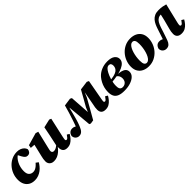

<svg xmlns="http://www.w3.org/2000/svg" viewBox="334 -1795 3091 3091"><g transform="rotate(-45 1879.5 -250.0)"><path d="M226 16Q166 16 123.5 -8.5Q81 -33 58 -77.5Q35 -122 35 -184Q35 -251 58 -310Q81 -369 122.5 -415.5Q164 -462 220.5 -489Q277 -516 343 -516Q382 -516 413 -504Q444 -492 466 -471Q488 -450 497 -420Q495 -391 476.5 -369Q458 -347 423 -347Q397 -347 379 -363.5Q361 -380 343 -413L305 -486H359V-473H327Q302 -461 279.5 -435.5Q257 -410 239 -375.5Q221 -341 211 -300.5Q201 -260 201 -218Q201 -154 229 -126Q257 -98 301 -98Q324 -98 346 -107.5Q368 -117 389.5 -135Q411 -153 432 -178L474 -147Q458 -119 434.5 -90Q411 -61 380 -37.5Q349 -14 310.5 1Q272 16 226 16Z M661 16Q628 16 605 3Q582 -10 570 -31.5Q558 -53 558 -80Q558 -108 562.5 -134Q567 -160 573 -184L630 -424L669 -392L546 -401L556 -453L768 -514L815 -500L745 -206Q742 -193 739.5 -181.5Q737 -170 735 -160.5Q733 -151 733 -141Q733 -122 744 -111.5Q755 -101 772 -101Q790 -101 807.5 -107Q825 -113 845 -126.5Q865 -140 888 -160L898 -112H870Q841 -72 808.5 -43.5Q776 -15 739.5 0.5Q703 16 661 16ZM962 16Q913 16 888.5 -10.5Q864 -37 864 -88Q864 -97 865.5 -105.5Q867 -114 868 -124H861L906 -334Q913 -372 920.5 -407.5Q928 -443 935 -481L1078 -514L1111 -500L1036 -165Q1033 -148 1030 -133Q1027 -118 1027 -108Q1027 -97 1032 -91Q1037 -85 1047 -85Q1061 -85 1074 -99Q1087 -113 1108 -143L1148 -118Q1129 -84 1103 -53.5Q1077 -23 1043 -3.5Q1009 16 962 16Z M1233 16Q1201 16 1175 -6.5Q1149 -29 1146 -71Q1153 -108 1177.5 -130Q1202 -152 1238 -152Q1255 -152 1268 -148.5Q1281 -145 1297 -136Q1313 -127 1337 -110L1303 -58L1281 -75Q1288 -95 1295.5 -115Q1303 -135 1311 -156Q1319 -177 1326.5 -199.5Q1334 -222 1342 -245Q1363 -306 1382 -369.5Q1401 -433 1418 -496L1552 -515L1581 -500L1605 -141H1596L1636 -235Q1672 -299 1709.5 -364.5Q1747 -430 1783 -496L1935 -516L1969 -500L1909 -170Q1906 -150 1903 -135Q1900 -120 1900 -109Q1900 -98 1905 -91.5Q1910 -85 1920 -85Q1934 -85 1946.5 -99Q1959 -113 1980 -143L2020 -118Q2001 -84 1975 -53.5Q1949 -23 1915.5 -3.5Q1882 16 1836 16Q1785 16 1760.5 -9Q1736 -34 1736 -79Q1736 -109 1739.5 -130.5Q1743 -152 1748 -175L1803 -472L1833 -428H1797L1756 -333Q1710 -250 1663.5 -168.5Q1617 -87 1570 -5L1507 5L1482 -6L1445 -416H1442Q1431 -369 1418 -320.5Q1405 -272 1393 -226Q1388 -207 1382.5 -189.5Q1377 -172 1371 -153.5Q1365 -135 1358 -117Q1351 -99 1343 -80Q1324 -33 1298 -8.5Q1272 16 1233 16Z M2263 16Q2191 16 2146 -2.5Q2101 -21 2080.5 -59Q2060 -97 2060 -156Q2060 -206 2072 -252.5Q2084 -299 2105.5 -339Q2127 -379 2153 -410Q2195 -459 2259.5 -487.5Q2324 -516 2401 -516Q2487 -516 2530 -483Q2573 -450 2573 -400Q2573 -362 2548 -332Q2523 -302 2474.5 -280Q2426 -258 2356.5 -243.5Q2287 -229 2197 -222V-263Q2264 -267 2308 -278Q2352 -289 2377 -306.5Q2402 -324 2413 -347.5Q2424 -371 2424 -399Q2424 -425 2412 -440.5Q2400 -456 2376 -456Q2349 -456 2327 -435.5Q2305 -415 2284 -375Q2273 -355 2262 -327.5Q2251 -300 2241.5 -268Q2232 -236 2226.5 -202Q2221 -168 2221 -135Q2221 -102 2228.5 -82Q2236 -62 2251 -53.5Q2266 -45 2287 -45Q2315 -45 2337 -58Q2359 -71 2371 -93.5Q2383 -116 2383 -145Q2383 -170 2376.5 -189Q2370 -208 2358 -222Q2346 -236 2328 -245L2354 -267L2357 -252Q2412 -250 2452.5 -239Q2493 -228 2515.5 -205Q2538 -182 2538 -143Q2538 -96 2502.5 -60.5Q2467 -25 2405 -4.5Q2343 16 2263 16Z M2823 16Q2761 16 2713 -6.5Q2665 -29 2637 -73.5Q2609 -118 2609 -185Q2609 -248 2632 -307.5Q2655 -367 2697 -414Q2739 -461 2796.5 -488.5Q2854 -516 2922 -516Q2985 -516 3032.5 -493.5Q3080 -471 3108 -426.5Q3136 -382 3136 -315Q3136 -253 3113 -193Q3090 -133 3048 -86.5Q3006 -40 2949 -12Q2892 16 2823 16ZM2837 -48Q2859 -48 2879 -65.5Q2899 -83 2915 -113Q2931 -143 2942.5 -182Q2954 -221 2960 -263.5Q2966 -306 2966 -349Q2966 -407 2950.5 -429.5Q2935 -452 2908 -452Q2885 -452 2865.5 -434.5Q2846 -417 2830 -387Q2814 -357 2802.5 -318Q2791 -279 2785 -237Q2779 -195 2779 -154Q2779 -93 2795 -70.5Q2811 -48 2837 -48Z M3219 16Q3184 16 3158 -7Q3132 -30 3129 -72Q3137 -108 3160.5 -130Q3184 -152 3221 -152Q3238 -152 3251.5 -149.5Q3265 -147 3278.5 -140Q3292 -133 3308 -122L3326 -109L3287 -58L3264 -77Q3278 -112 3290.5 -147.5Q3303 -183 3315.5 -222.5Q3328 -262 3343 -306Q3356 -347 3373 -384.5Q3390 -422 3415 -451.5Q3440 -481 3477 -498.5Q3514 -516 3568 -516Q3619 -516 3656.5 -509Q3694 -502 3722 -493L3643 -164Q3639 -147 3636.5 -133Q3634 -119 3634 -109Q3634 -98 3639.5 -91.5Q3645 -85 3654 -85Q3668 -85 3681 -99Q3694 -113 3715 -143L3755 -118Q3736 -84 3710 -53.5Q3684 -23 3649.5 -3.5Q3615 16 3567 16Q3517 16 3490 -8.5Q3463 -33 3463 -78Q3463 -105 3467 -128.5Q3471 -152 3477 -174L3519 -333Q3528 -370 3536.5 -407.5Q3545 -445 3553 -483L3612 -435Q3600 -438 3586 -439.5Q3572 -441 3557 -441Q3514 -441 3484.5 -424.5Q3455 -408 3435.5 -375Q3416 -342 3399 -292Q3385 -247 3372.5 -209.5Q3360 -172 3348.5 -138.5Q3337 -105 3325 -71Q3310 -30 3285.5 -7Q3261 16 3219 16Z"/></g></svg>

Font: Source Serif 4 ExtraBold
Style: Italic
Weight: 800
Italic angle: -12°
Designer: Frank Grießhammer
Foundry: Adobe Systems Incorporated
Version: Version 4.004;hotconv 1.0.116;makeotfexe 2.5.65601